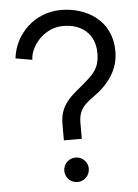

<svg xmlns="http://www.w3.org/2000/svg" viewBox="-53 -772 587 819"><g transform="rotate(-5 240.5 -362.5)"><path d="M279.8 -244.6C279.8 -326.2 338.4 -335.9 388.7 -386.2C423.3 -420.9 455.1 -466.8 455.1 -536.1C455.1 -667.5 348.1 -731 238.8 -731C127.9 -731 40 -647.9 27.8 -542L99.1 -529.8C99.1 -584 157.2 -662.1 242.2 -662.1C320.8 -662.1 377.9 -617.2 377.9 -534.2C377.9 -468.8 350.1 -446.3 316.4 -416C266.1 -370.6 203.1 -337.9 203.1 -246.6V-175.8H279.8ZM193.4 -45.9C193.4 -42.5 193.8 -38.6 194.8 -35.2C199.7 -11.2 220.7 6.3 246.1 6.3C274.9 6.3 298.3 -17.1 298.3 -45.9C298.3 -49.8 298.3 -53.2 297.4 -57.1C292.5 -80.6 271.5 -98.6 246.1 -98.6C217.3 -98.6 193.4 -75.2 193.4 -45.9Z"/></g></svg>

Font: Tuffy
Style: Regular
Weight: 500
Designer: Thatcher Ulrich, Karoly Barta and Michael Everson
Version: Version 001.270